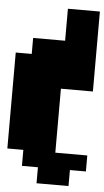

<svg xmlns="http://www.w3.org/2000/svg" viewBox="-58 -807 501 921"><g transform="rotate(5 192.5 -346.5)"><path d="M0 -77V-539H77V-616H231V-770H385V-385H231V-77H385V0H308V77H154V0H77V-77Z"/></g></svg>

Font: Coral Pixels
Style: Regular
Weight: 400
Designer: Tanukizamurai
Foundry: TanukiFont
Version: Version 1.000; ttfautohint (v1.8.4.7-5d5b)